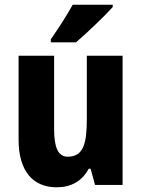

<svg xmlns="http://www.w3.org/2000/svg" viewBox="-20 -786 601 816"><path d="M459 -756V-766H289C265 -722 230 -668 196 -619V-606H303C352 -648 427 -720 459 -756ZM501 -549H349V-281C349 -179 336 -120 268 -120C227 -120 210 -159 210 -237V-549H59V-192C59 -60 119 10 221 10C282 10 329 -16 357 -69H365L384 0H501Z"/></svg>

Font: Noto Sans Gurmukhi UI Condensed ExtraBold
Style: Regular
Weight: 800
Width: 3
Designer: Jelle Bosma - Monotype Design Team
Foundry: Monotype Imaging Inc.
Version: Version 2.004